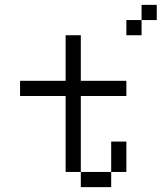

<svg xmlns="http://www.w3.org/2000/svg" viewBox="-20 -770 665 790"><path d="M62.5 -375H250V-62.5H312.5V-375H500V-437.5H312.5V-625H250V-437.5H62.5ZM312.5 0H437.5V-62.5H312.5ZM437.5 -62.5H500V-187.5H437.5ZM500 -625H562.5V-687.5H500ZM562.5 -687.5H625V-750H562.5Z"/></svg>

Font: ChillMoonMono
Style: Regular
Weight: 400
Designer: Warren2060
Foundry: ChillType
Version: Version 1.000;Glyphs 3.1.1 (3135)